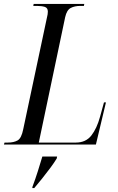

<svg xmlns="http://www.w3.org/2000/svg" viewBox="-45 -734 598 975"><path d="M-25 0 -22 -10H-5Q25 -10 44.5 -21Q64 -32 73 -78L193 -643Q198 -662 198 -675Q198 -694 182.5 -699Q167 -704 142 -704H124L126 -714H383L381 -704H363Q334 -704 314 -693.5Q294 -683 286 -647L152 -10H340Q391 -10 419 -46Q447 -82 463 -141L483 -214H493L442 0ZM120 214Q135 174 147 136Q159 98 170 61H245L243 71Q231 91 211 118Q191 145 169 172.5Q147 200 129 221H119Z"/></svg>

Font: Noto Serif Display Condensed
Style: Italic
Weight: 400
Width: 3
Italic angle: -12°
Designer: Monotype Design Team
Foundry: Monotype Imaging Inc.
Version: Version 2.009